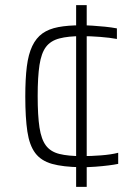

<svg xmlns="http://www.w3.org/2000/svg" viewBox="-20 -716 534 744"><path d="M294 -68Q224 -69 181.5 -81Q139 -93 116.5 -123Q94 -153 86 -206.5Q78 -260 78 -342Q78 -411 84 -458.5Q90 -506 105 -537.5Q120 -569 144.5 -586.5Q169 -604 206 -611Q243 -618 294 -618Q315 -618 339 -616.5Q363 -615 387.5 -612.5Q412 -610 433 -606V-565Q407 -570 368.5 -573Q330 -576 297 -576Q244 -576 210 -567Q176 -558 158 -534Q140 -510 133 -464Q126 -418 126 -344Q126 -268 133 -222Q140 -176 158 -152Q176 -128 210 -119.5Q244 -111 298 -111Q333 -111 372 -114Q411 -117 438 -124V-81Q424 -78 400.5 -75Q377 -72 349.5 -70Q322 -68 294 -68ZM275 8V-696H316V8Z"/></svg>

Font: Saira SemiExpanded ExtraLight
Style: Regular
Weight: 250
Width: 6
Designer: Hector Gatti with collaboration of the Omnibus-Type team
Foundry: Omnibus-Type
Version: Version 1.101